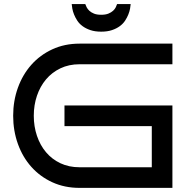

<svg xmlns="http://www.w3.org/2000/svg" viewBox="-20 -912 922 932"><path d="M816.9 0H366.2Q293.5 0 233.9 -27.3Q174.3 -54.7 132.1 -102.1Q89.8 -149.4 66.9 -213.4Q43.9 -277.3 43.9 -350.1Q43.9 -422.4 66.9 -486.1Q89.8 -549.8 132.1 -597.4Q174.3 -645 233.9 -672.6Q293.5 -700.2 366.2 -700.2H816.9V-600.1H366.2Q314.5 -600.1 273.2 -580.3Q231.9 -560.5 203.4 -526.6Q174.8 -492.7 159.4 -447.3Q144 -401.9 144 -350.1Q144 -298.3 159.4 -252.7Q174.8 -207 203.4 -173.1Q231.9 -139.2 273.2 -119.6Q314.5 -100.1 366.2 -100.1H716.8V-299.8H293V-399.9H816.9ZM614.3 -892.1Q613.8 -883.3 611.3 -869.9Q608.9 -856.4 603 -841.8Q597.2 -827.1 587.4 -812Q577.6 -796.9 561.8 -785.2Q545.9 -773.4 523.7 -765.9Q501.5 -758.3 471.2 -758.3Q440.9 -758.3 418.7 -765.9Q396.5 -773.4 380.6 -785.2Q364.7 -796.9 355 -812Q345.2 -827.1 339.4 -841.8Q333.5 -856.4 331.1 -869.9Q328.6 -883.3 328.1 -892.1H394Q396 -885.7 400.6 -876.7Q405.3 -867.7 413.8 -859.6Q422.4 -851.6 436.3 -845.9Q450.2 -840.3 471.2 -840.3Q492.2 -840.3 506.1 -845.9Q520 -851.6 528.8 -859.6Q537.6 -867.7 542 -876.7Q546.4 -885.7 548.3 -892.1Z"/></svg>

Font: Bruno Ace
Style: Regular
Weight: 400
Designer: Astigmatic (AOETI)
Foundry: Astigmatic (AOETI)
Version: Version 1.000